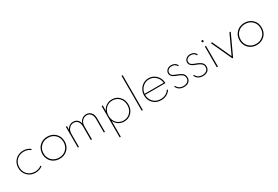

<svg xmlns="http://www.w3.org/2000/svg" viewBox="92 -2136 5397 3727"><g transform="rotate(-30 2790.5 -273.0)"><path d="M310.1 14.6Q204.1 14.6 133.1 -55.4Q62 -125.5 62 -232.9Q62 -340.8 133.1 -410.4Q204.1 -480 310.1 -480Q402.8 -480 470.7 -425.3L455.6 -408.2Q394.5 -456.5 310.1 -456.5Q212.4 -456.5 148.9 -393.3Q85.4 -330.1 85.4 -232.9Q85.4 -136.2 148.7 -72.8Q211.9 -9.3 310.5 -9.3Q395.5 -9.3 454.6 -57.1L470.7 -40Q402.3 14.6 310.1 14.6Z M851.6 -480Q958.5 -480 1029.5 -410.9Q1100.6 -341.8 1100.6 -232.9Q1100.6 -124 1029.5 -54.7Q958.5 14.6 851.6 14.6Q781.2 14.6 724.6 -16.4Q668 -47.4 635 -104.2Q602.1 -161.1 602.1 -232.9Q602.1 -304.7 635 -361.3Q668 -418 724.6 -449Q781.2 -480 851.6 -480ZM690.9 -392.1Q627.9 -329.6 627.9 -232.9Q627.9 -136.2 691.2 -73.5Q754.4 -10.7 851.6 -10.7Q948.7 -10.7 1012 -73.5Q1075.2 -136.2 1075.2 -232.9Q1075.2 -329.6 1012.2 -392.1Q949.2 -454.6 851.6 -454.6Q753.9 -454.6 690.9 -392.1Z M1261.2 0V-465.3H1286.6V-381.8Q1303.2 -426.3 1342 -453.1Q1380.9 -480 1430.7 -480Q1484.9 -480 1522.7 -447.5Q1560.5 -415 1571.8 -358.4Q1583 -412.1 1624.8 -446Q1666.5 -480 1722.7 -480Q1788.6 -480 1829.3 -433.1Q1870.1 -386.2 1870.1 -304.7V0H1844.7V-296.4Q1844.7 -372.1 1811.3 -414.6Q1777.8 -457 1721.2 -457Q1660.6 -457 1619.6 -410.9Q1578.6 -364.7 1578.6 -292V0H1552.7V-305.7Q1552.7 -375 1519 -416Q1485.4 -457 1429.2 -457Q1368.7 -457 1327.6 -410.9Q1286.6 -364.7 1286.6 -292V0Z M2063.5 -465.3H2088.9V-346.2Q2117.7 -408.7 2173.1 -444.3Q2228.5 -480 2297.9 -480Q2397.9 -480 2464.4 -409.9Q2530.8 -339.8 2530.8 -232.9Q2530.8 -126 2464.4 -55.7Q2397.9 14.6 2297.9 14.6Q2228.5 14.6 2173.1 -21Q2117.7 -56.6 2088.9 -119.1V236.3H2063.5ZM2085.9 -232.9Q2085.9 -135.3 2145 -72.3Q2204.1 -9.3 2295.9 -9.3Q2387.7 -9.3 2447 -72.3Q2506.3 -135.3 2506.3 -232.9Q2506.3 -330.6 2447 -393.6Q2387.7 -456.5 2295.9 -456.5Q2204.1 -456.5 2145 -393.8Q2085.9 -331.1 2085.9 -232.9Z M2717.8 0H2692.4V-781.7H2717.8Z M2879.4 -229.5Q2879.4 -298.8 2912.1 -356.7Q2944.8 -414.6 2999.8 -447.3Q3054.7 -480 3118.7 -480Q3186.5 -480 3241.9 -445.3Q3297.4 -410.6 3327.4 -356.2Q3357.4 -301.8 3358.4 -240.2Q3358.4 -236.3 3357.9 -232.9H2903.8Q2903.8 -135.7 2967.3 -72.5Q3030.8 -9.3 3128.4 -9.3Q3189.9 -9.3 3240 -35.4Q3290 -61.5 3319.3 -108.9L3339.4 -96.2Q3306.2 -43.5 3250.7 -14.4Q3195.3 14.6 3128.4 14.6Q3020 14.6 2949.7 -55.4Q2879.4 -125.5 2879.4 -229.5ZM2904.8 -255.4H3333Q3325.2 -341.3 3263.7 -398.9Q3202.1 -456.5 3119.1 -456.5Q3036.1 -456.5 2974.4 -398.7Q2912.6 -340.8 2904.8 -255.4Z M3472.7 -87.4 3492.7 -96.2Q3532.2 -8.3 3636.2 -8.3Q3691.4 -8.3 3728.3 -35.6Q3765.1 -63 3765.1 -114.7Q3765.1 -135.7 3757.8 -153.1Q3750.5 -170.4 3739.3 -182.9Q3728 -195.3 3708 -207.3Q3688 -219.2 3669.9 -227.1Q3651.9 -234.9 3623.5 -245.6Q3601.1 -253.9 3586.4 -260.3Q3571.8 -266.6 3553.2 -277.8Q3534.7 -289.1 3523.7 -300.8Q3512.7 -312.5 3504.9 -329.8Q3497.1 -347.2 3497.1 -367.7Q3497.1 -416 3533.9 -448Q3570.8 -480 3628.4 -480Q3672.4 -480 3706.1 -459.7Q3739.7 -439.5 3756.3 -402.3L3736.3 -392.6Q3704.6 -457 3628.4 -457Q3579.6 -457 3550 -432.1Q3520.5 -407.2 3520.5 -367.2Q3520.5 -355.5 3523.7 -345.2Q3526.9 -335 3531 -327.6Q3535.2 -320.3 3544.7 -312.5Q3554.2 -304.7 3560.8 -300.3Q3567.4 -295.9 3582 -289.3Q3596.7 -282.7 3604.7 -279.5Q3612.8 -276.4 3631.3 -269Q3661.6 -257.3 3681.9 -248.3Q3702.1 -239.3 3724.1 -225.3Q3746.1 -211.4 3758.8 -196.8Q3771.5 -182.1 3779.8 -160.9Q3788.1 -139.6 3788.1 -114.3Q3788.1 -53.2 3746.6 -19.3Q3705.1 14.6 3636.7 14.6Q3581.5 14.6 3538.6 -10Q3495.6 -34.7 3472.7 -87.4Z M3897.9 -87.4 3918 -96.2Q3957.5 -8.3 4061.5 -8.3Q4116.7 -8.3 4153.6 -35.6Q4190.4 -63 4190.4 -114.7Q4190.4 -135.7 4183.1 -153.1Q4175.8 -170.4 4164.6 -182.9Q4153.3 -195.3 4133.3 -207.3Q4113.3 -219.2 4095.2 -227.1Q4077.1 -234.9 4048.8 -245.6Q4026.4 -253.9 4011.7 -260.3Q3997.1 -266.6 3978.5 -277.8Q3960 -289.1 3949 -300.8Q3938 -312.5 3930.2 -329.8Q3922.4 -347.2 3922.4 -367.7Q3922.4 -416 3959.2 -448Q3996.1 -480 4053.7 -480Q4097.7 -480 4131.3 -459.7Q4165 -439.5 4181.6 -402.3L4161.6 -392.6Q4129.9 -457 4053.7 -457Q4004.9 -457 3975.3 -432.1Q3945.8 -407.2 3945.8 -367.2Q3945.8 -355.5 3949 -345.2Q3952.1 -335 3956.3 -327.6Q3960.4 -320.3 3970 -312.5Q3979.5 -304.7 3986.1 -300.3Q3992.7 -295.9 4007.3 -289.3Q4022 -282.7 4030 -279.5Q4038.1 -276.4 4056.6 -269Q4086.9 -257.3 4107.2 -248.3Q4127.4 -239.3 4149.4 -225.3Q4171.4 -211.4 4184.1 -196.8Q4196.8 -182.1 4205.1 -160.9Q4213.4 -139.6 4213.4 -114.3Q4213.4 -53.2 4171.9 -19.3Q4130.4 14.6 4062 14.6Q4006.8 14.6 3963.9 -10Q3920.9 -34.7 3897.9 -87.4Z M4402.8 0H4377V-465.3H4402.8ZM4374.3 -562.5Q4368.2 -568.8 4368.2 -578.1Q4368.2 -587.4 4374.3 -593.5Q4380.4 -599.6 4389.6 -599.6Q4398.9 -599.6 4405 -593.5Q4411.1 -587.4 4411.1 -578.1Q4411.1 -568.8 4405 -562.5Q4398.9 -556.2 4389.6 -556.2Q4380.4 -556.2 4374.3 -562.5Z M4510.3 -465.3H4539.6L4733.4 -44.4L4927.7 -465.3H4957L4741.7 0H4725.6Z M5269 -480Q5376 -480 5447 -410.9Q5518.1 -341.8 5518.1 -232.9Q5518.1 -124 5447 -54.7Q5376 14.6 5269 14.6Q5198.7 14.6 5142.1 -16.4Q5085.4 -47.4 5052.5 -104.2Q5019.5 -161.1 5019.5 -232.9Q5019.5 -304.7 5052.5 -361.3Q5085.4 -418 5142.1 -449Q5198.7 -480 5269 -480ZM5108.4 -392.1Q5045.4 -329.6 5045.4 -232.9Q5045.4 -136.2 5108.6 -73.5Q5171.9 -10.7 5269 -10.7Q5366.2 -10.7 5429.4 -73.5Q5492.7 -136.2 5492.7 -232.9Q5492.7 -329.6 5429.7 -392.1Q5366.7 -454.6 5269 -454.6Q5171.4 -454.6 5108.4 -392.1Z"/></g></svg>

Font: Spartan MB Thin
Style: Regular
Weight: 100
Designer: Matt Bailey, Mirko Velimirovic
Foundry: Matt Bailey
Version: Version 1.005